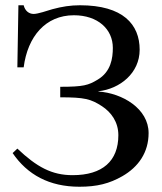

<svg xmlns="http://www.w3.org/2000/svg" viewBox="-20 -696 616 730"><path d="M354 -349C436 -358 511 -418 511 -507C511 -603 448 -676 284 -676C248 -676 216 -671 179 -661C159 -655 124 -643 108 -643C90 -643 75 -655 70 -676H50L46 -440H70C85 -557 153 -638 261 -638C352 -638 409 -585 409 -514C409 -475 402 -423 351 -393C316 -372 298 -366 209 -366V-326C301 -326 325 -320 368 -292C403 -269 430 -232 430 -182C430 -84 370 -30 256 -30C177 -30 120 -61 46 -131L28 -114C84 -32 167 14 282 14C349 14 396 2 445 -26C506 -61 545 -116 545 -190C545 -283 445 -342 354 -348Z"/></svg>

Font: XITS
Style: Regular
Weight: 400
Designer: MicroPress Inc., with final additions and corrections provided by Coen Hoffman, Elsevier (retired)
Version: Version 1.302